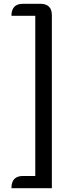

<svg xmlns="http://www.w3.org/2000/svg" viewBox="-20 -816 395 1007"><path d="M40 171Q40 107 100 107H165V-733H40Q40 -796 100 -796H192Q252 -796 252 -736V171Z"/></svg>

Font: Swei Half Moon CJK SC
Style: Medium
Weight: 500
Version: Version 2.071